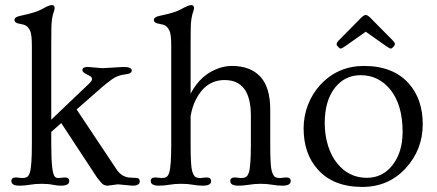

<svg xmlns="http://www.w3.org/2000/svg" viewBox="-20 -718 1706 750"><path d="M56.6 7.3Q24.4 7.3 24.4 -10.7Q24.4 -24.9 42.5 -24.9L66.9 -22.5Q78.1 -22.5 85.4 -26.6Q92.8 -30.8 96.7 -44.4Q104.5 -69.3 104.5 -154.8V-538.6Q104.5 -585 97.2 -598.9Q89.8 -612.8 81.5 -617.7Q73.2 -622.6 54.9 -625.5Q36.6 -628.4 36.6 -640.6Q36.6 -651.9 61.5 -656.7Q119.6 -668.9 141.6 -681.2Q171.4 -698.2 182.4 -698.2Q193.4 -698.2 193.4 -687Q193.4 -681.6 191.4 -675.8Q181.2 -649.4 180.7 -608.9Q180.2 -568.4 180.2 -542.5V-250.5L326.7 -390.1Q339.4 -401.9 339.4 -408.9Q339.4 -416 333.5 -419.7Q327.6 -423.3 320.3 -426.8Q301.8 -435.1 301.8 -444.3Q301.8 -456.5 323.2 -456.5L379.9 -451.7L462.9 -456.5Q494.6 -456.5 494.6 -442.4Q494.6 -429.7 467.8 -427.2Q439.5 -424.3 416.5 -407.5Q393.6 -390.6 377.9 -377L279.3 -290.5L433.1 -59.6Q455.1 -23.9 493.2 -23.9Q515.6 -23.9 520.8 -20.8Q525.9 -17.6 525.9 -9.3Q525.9 7.3 497.1 7.3L440.4 2L400.9 7.3Q385.3 7.3 376.2 -3.4Q367.2 -14.2 359.4 -23.9L219.2 -237.3L180.2 -202.6V-154.8Q180.2 -39.6 194.8 -27.3Q200.2 -22.5 208.5 -22.5L232.9 -24.9Q250.5 -24.9 250.5 -10.7Q250.5 7.3 218.3 7.3Q204.1 7.3 186 3.7Q168 0 142.8 0Q117.7 0 96.4 3.7Q75.2 7.3 56.6 7.3Z M601.1 7.3Q568.8 7.3 568.8 -10.7Q568.8 -24.9 586.9 -24.9L611.3 -22.5Q622.6 -22.5 629.9 -26.6Q637.2 -30.8 641.1 -44.4Q648.9 -69.3 648.9 -154.8V-538.6Q648.9 -585 641.6 -598.9Q634.3 -612.8 626 -617.7Q617.7 -622.6 599.4 -625.5Q581.1 -628.4 581.1 -640.6Q581.1 -651.9 606 -656.7Q664.1 -668.9 686 -681.2Q715.8 -698.2 726.8 -698.2Q737.8 -698.2 737.8 -687Q737.8 -681.6 735.8 -675.8Q725.6 -649.4 725.1 -608.9Q724.6 -568.4 724.6 -542.5V-352.1Q765.1 -429.7 839.4 -453.1Q862.8 -460.4 886.2 -460.4Q957.5 -460.4 996.6 -418.9Q1035.6 -377.4 1035.6 -289.6V-154.8Q1035.6 -69.3 1041.5 -50Q1047.4 -30.8 1054.7 -26.6Q1062 -22.5 1073.2 -22.5L1097.7 -24.9Q1115.7 -24.9 1115.7 -10.7Q1115.7 7.3 1083 7.3Q1064.5 7.3 1043.5 3.7Q1022.5 0 998.3 0Q974.1 0 952.4 3.7Q930.7 7.3 912.1 7.3Q879.4 7.3 879.4 -10.7Q879.4 -24.9 897.5 -24.9L921.9 -22.5Q933.1 -22.5 940.4 -26.6Q947.8 -30.8 952.1 -44.4Q960 -68.8 960 -154.8V-266.1Q960 -405.3 857.4 -405.3Q783.2 -405.3 744.6 -328.1Q731 -301.3 724.6 -264.6V-154.8Q724.6 -69.3 730.5 -50Q736.3 -30.8 743.7 -26.6Q751 -22.5 762.2 -22.5L786.6 -24.9Q804.7 -24.9 804.7 -10.7Q804.7 7.3 772.5 7.3Q753.9 7.3 733.9 3.7Q713.9 0 688 0Q662.1 0 640.9 3.7Q619.6 7.3 601.1 7.3Z M1330.1 -538.6Q1315.4 -528.3 1311.3 -528.3Q1307.1 -528.3 1301 -534.7Q1294.9 -541 1294.9 -544.9Q1294.9 -551.8 1303.2 -560.1L1383.8 -641.6Q1400.4 -659.7 1408.7 -659.7Q1417 -659.7 1433.6 -641.6L1514.2 -560.1Q1522.5 -551.8 1522.5 -546.4Q1522.5 -541 1516.4 -534.7Q1510.3 -528.3 1506.8 -528.3Q1502 -528.3 1487.3 -538.6L1408.7 -594.2ZM1166 -216.8Q1166 -264.2 1183.1 -308.6Q1200.2 -353 1231.4 -386.7Q1299.8 -460.4 1401.9 -460.4Q1515.1 -460.4 1576.2 -392.6Q1631.3 -331.1 1631.3 -232.9Q1631.3 -133.8 1565.4 -61.5Q1498 12.2 1395.5 12.2Q1282.2 12.2 1221.7 -55.7Q1166 -117.2 1166 -216.8ZM1248.5 -237.3Q1248.5 -189.5 1261.7 -147.9Q1274.9 -106.4 1297.9 -79.1Q1343.3 -23.4 1412.6 -23.4Q1474.1 -23.4 1512.7 -72.3Q1552.7 -123 1552.7 -203.1Q1552.7 -309.1 1503.9 -369.1Q1458 -424.3 1388.7 -424.3Q1327.1 -424.3 1288.6 -375.5Q1248.5 -324.7 1248.5 -237.3Z"/></svg>

Font: Ovo
Style: Regular
Weight: 400
Designer: Nicole Fally
Foundry: Sorkin Type Co.
Version: Version 1.001